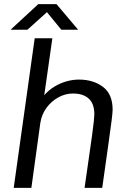

<svg xmlns="http://www.w3.org/2000/svg" viewBox="-20 -904 635 924"><path d="M46 0 147 -720H232L193 -446Q215 -471 242.5 -487.5Q270 -504 300 -512.5Q330 -521 360 -521Q429 -521 475.5 -486Q522 -451 522 -376Q522 -363 517 -323Q512 -283 501 -205.5Q490 -128 472 0H387Q399 -84 408 -146.5Q417 -209 423 -252Q429 -295 431.5 -320Q434 -345 434 -354Q434 -405 407 -429.5Q380 -454 331 -454Q294 -454 260 -435Q226 -416 203 -384Q180 -352 174 -312L131 0ZM31 -761 164 -884H252L356 -761H275L194 -860H222L112 -761Z"/></svg>

Font: Chivo Medium Light
Style: Italic
Weight: 300
Italic angle: -8.05°
Version: Version 2.002